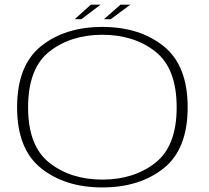

<svg xmlns="http://www.w3.org/2000/svg" viewBox="-20 -796 892 820"><path d="M417 4.5Q576 4.5 678.8 -77.2Q781.5 -159 781.5 -337.5Q781.5 -516.5 678.8 -598.8Q576 -681 417 -681Q258 -681 155.5 -599Q53 -517 53 -337.5Q53 -159 155.8 -77.2Q258.5 4.5 417 4.5ZM417 -29Q282.5 -29 191.2 -100.5Q100 -172 100 -337.5Q100 -504.5 191.2 -576Q282.5 -647.5 417 -647.5Q552 -647.5 643.2 -576Q734.5 -504.5 734.5 -337.5Q734.5 -172 643.2 -100.5Q552 -29 417 -29ZM424 -714H453L536.5 -776H494.5ZM299 -714H327.5L409.5 -776H368Z"/></svg>

Font: Anybody Expanded ExtraLight
Style: Regular
Weight: 250
Width: 7
Version: Version 1.113;gftools[0.9.25]